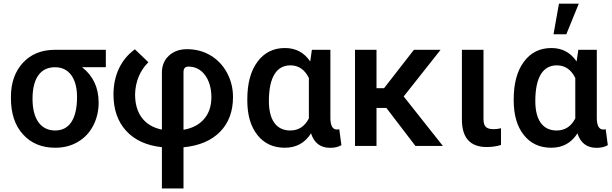

<svg xmlns="http://www.w3.org/2000/svg" viewBox="-20 -802 3365 1055"><path d="M561.5 -528.3H279.8C207 -527.8 148.9 -503.9 105.5 -456.5C62 -409.2 40 -346.7 40 -269V-263.2C40 -178.7 62 -112.3 106.4 -63.5C150.9 -14.6 209.5 9.8 283.2 9.8C330.6 9.8 372.1 -1 408.2 -22.5C444.3 -43.5 472.2 -73.2 492.2 -111.8C512.2 -150.4 522 -192.4 522 -238.8C522 -320.3 491.7 -385.3 431.2 -432.6H561.5ZM158.7 -258.8C158.7 -376 205.6 -432.6 282.2 -432.6C320.3 -432.6 350.1 -418 371.6 -389.2C392.6 -359.9 403.3 -319.8 403.3 -269C403.3 -146 359.4 -85 283.2 -85C203.6 -85 158.7 -148.9 158.7 -258.8Z M869.6 233.4H988.3V7.3C1075.2 -1 1142.1 -29.8 1189.5 -78.1C1236.8 -126.5 1260.3 -189.9 1260.3 -269C1260.3 -316.4 1249.5 -360.8 1227.5 -401.9C1205.6 -442.4 1175.3 -474.6 1136.7 -497.6C1098.1 -520.5 1055.2 -531.7 1007.3 -531.7C966.8 -531.7 934.1 -520 908.2 -496.1C882.3 -472.2 869.6 -440.9 869.6 -402.3V-89.8C773.4 -109.4 722.2 -178.2 722.2 -283.2C723.6 -351.1 748.5 -414.6 795.4 -460L721.2 -531.2C646.5 -477.1 603.5 -390.1 603.5 -283.2C603.5 -200.2 627 -133.3 673.3 -83C719.7 -32.2 785.2 -2.4 869.6 6.8ZM988.3 -405.8C988.3 -425.8 997.1 -436 1015.1 -436C1052.7 -436 1083.5 -420.4 1106.4 -389.6C1129.4 -358.4 1141.1 -318.4 1141.6 -269C1141.6 -219.7 1128.4 -179.7 1101.6 -148.4C1074.7 -116.7 1036.6 -97.2 988.3 -88.9Z M1693.8 -528.3 1684.6 -464.4C1650.9 -513.7 1605 -538.1 1545.9 -538.1C1481.9 -538.1 1431.6 -512.7 1394.5 -462.4C1357.4 -412.1 1338.9 -343.3 1338.9 -256.8V-250.5C1338.9 -169.9 1357.4 -106.4 1394.5 -60.1C1431.2 -13.7 1481.4 9.8 1544.9 9.8C1607.9 9.8 1655.8 -16.6 1689 -69.3C1706.1 -16.1 1741.2 10.3 1793.9 10.3C1818.8 10.3 1839.4 5.4 1856 -4.4L1844.2 -92.3C1840.8 -90.8 1836.4 -90.3 1831.1 -90.3C1808.1 -90.3 1796.4 -110.4 1795.4 -150.4V-528.3ZM1457.5 -246.6C1457.5 -379.9 1501 -442.9 1575.7 -442.9C1620.6 -442.9 1654.3 -419.9 1677.2 -373.5V-151.4C1654.3 -106.9 1620.1 -85 1574.7 -85C1498 -85 1457.5 -143.6 1457.5 -246.6Z M2262.7 0H2413.6L2198.2 -272L2400.9 -528.3H2254.4L2090.3 -317.4H2048.8V-528.3H1930.7V0H2048.8V-209H2103Z M2518.1 -528.3V-145C2518.1 -44.4 2563.5 5.9 2654.8 5.9C2682.6 5.9 2709 2 2732.9 -5.4V-97.2C2718.8 -93.8 2705.1 -92.3 2691.4 -92.3C2650.9 -92.3 2636.7 -108.9 2636.7 -148.4V-528.3Z M3021.5 -613.8H3091.8L3160.2 -781.7H3051.3ZM3157.7 -528.3 3148.4 -464.4C3114.7 -513.7 3068.8 -538.1 3009.8 -538.1C2945.8 -538.1 2895.5 -512.7 2858.4 -462.4C2821.3 -412.1 2802.7 -343.3 2802.7 -256.8V-250.5C2802.7 -169.9 2821.3 -106.4 2858.4 -60.1C2895 -13.7 2945.3 9.8 3008.8 9.8C3071.8 9.8 3119.6 -16.6 3152.8 -69.3C3169.9 -16.1 3205.1 10.3 3257.8 10.3C3282.7 10.3 3303.2 5.4 3319.8 -4.4L3308.1 -92.3C3304.7 -90.8 3300.3 -90.3 3294.9 -90.3C3272 -90.3 3260.3 -110.4 3259.3 -150.4V-528.3ZM2921.4 -246.6C2921.4 -379.9 2964.8 -442.9 3039.6 -442.9C3084.5 -442.9 3118.2 -419.9 3141.1 -373.5V-151.4C3118.2 -106.9 3084 -85 3038.6 -85C2961.9 -85 2921.4 -143.6 2921.4 -246.6Z"/></svg>

Font: Roboto Medium
Style: Regular
Weight: 500
Designer: Google
Version: Version 2.137; 2017